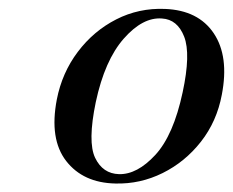

<svg xmlns="http://www.w3.org/2000/svg" viewBox="-20 -732 535 441"><path d="M359 -711.5Q435.5 -708.5 471 -655.5Q506.5 -602.5 489.5 -514.5Q478 -453 441.5 -406.5Q405 -360 353.5 -334.5Q302 -309 245 -310.5Q171 -312 132 -362.2Q93 -412.5 110.5 -503.5Q122.5 -565 158.8 -613Q195 -661 247 -687.5Q299 -714 359 -711.5ZM253.5 -332Q295 -331 336.8 -376.2Q378.5 -421.5 399.5 -520Q418.5 -608 403 -647.8Q387.5 -687.5 352 -689.5Q308 -693 264.2 -643.2Q220.5 -593.5 200 -497.5Q181 -406 198.5 -369.5Q216 -333 253.5 -332Z"/></svg>

Font: Fraunces 72pt
Style: Italic
Weight: 400
Italic angle: -16°
Version: Version 1.000;[b76b70a41]